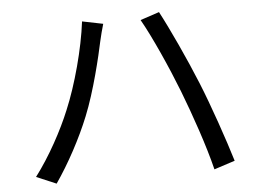

<svg xmlns="http://www.w3.org/2000/svg" viewBox="-50 -763 1100 818"><g transform="rotate(-5 500.0 -354.0)"><path d="M229 -317C195 -234 138 -128 75 -45L160 -9C216 -90 271 -192 308 -284C350 -387 385 -535 398 -597C403 -618 410 -648 417 -670L328 -688C314 -573 273 -421 229 -317ZM722 -355C763 -249 810 -113 835 -11L924 -40C897 -130 844 -284 804 -382C761 -488 697 -626 658 -699L577 -672C620 -597 682 -458 722 -355Z"/></g></svg>

Font: Microsoft YaHei
Style: Regular
Weight: 400
Designer: Ryoko NISHIZUKA 西塚涼子 (kana, bopomofo & ideographs); Paul D. Hunt (Latin, Greek & Cyrillic); Sandoll Communications 산돌커뮤니
Foundry: Adobe
Version: Version 2.001;hotconv 1.0.111;makeotfexe 2.5.65597